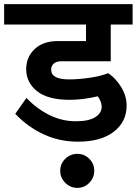

<svg xmlns="http://www.w3.org/2000/svg" viewBox="-41 -682 663 931"><path d="M0 0ZM207 -344Q207 -297 294 -297Q339 -297 391.5 -304.5Q444 -312 484 -327Q521 -302 547 -259Q573 -216 573 -170Q573 -91 510.5 -43Q448 5 337 5Q248 5 171 -30.5Q94 -66 33 -130L87 -207Q137 -155 198 -124.5Q259 -94 327 -94Q390 -94 421 -114Q452 -134 452 -164Q452 -189 433 -215Q362 -198 296 -198Q191 -198 138.5 -240Q86 -282 86 -347Q86 -405 127 -444Q168 -483 241 -483H376V-563H-21V-662H602V-563H496V-385H257Q233 -385 220 -374Q207 -363 207 -344ZM334 64Q368 64 392 88Q416 112 416 146Q416 180 392 204.5Q368 229 334 229Q300 229 275.5 204.5Q251 180 251 146Q251 112 275.5 88Q300 64 334 64Z"/></svg>

Font: MartelSansBold
Style: Bold
Weight: 700
Designer: Dan Reynolds and Mathieu Réguer
Foundry: Dan Reynolds and Mathieu Réguer
Version: Version 1.002; ttfautohint (v1.1) -l 5 -r 5 -G 72 -x 0 -D la